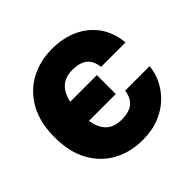

<svg xmlns="http://www.w3.org/2000/svg" viewBox="-183 -920 1114 1114"><g transform="rotate(-45 374.0 -363.5)"><path d="M384.8 9.8Q285.2 9.8 205.8 -33.2Q126.5 -76.2 80.3 -159.4Q34.2 -242.7 34.2 -363.3Q34.2 -484.9 81.1 -568.4Q127.9 -651.9 207.5 -694.6Q287.1 -737.3 384.8 -737.3Q475.6 -737.3 546.6 -705.1Q617.7 -672.9 661.9 -611.3Q706.1 -549.8 714.8 -461.9H514.6Q506.8 -517.1 475.3 -542.2Q443.8 -567.4 382.8 -567.4Q269.5 -567.4 244.6 -445.3H462.9V-290H242.7Q253.9 -222.7 288.6 -191.4Q323.2 -160.2 381.8 -160.2Q441.9 -160.2 474.6 -185.3Q507.3 -210.4 515.6 -265.6H715.8Q712.4 -219.2 690.2 -170.9Q668 -122.6 626.7 -81.5Q585.4 -40.5 525.1 -15.4Q464.8 9.8 384.8 9.8Z"/></g></svg>

Font: Inter Black
Style: Regular
Weight: 900
Designer: Rasmus Andersson
Foundry: rsms
Version: Version 4.000;git-a52131595